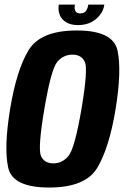

<svg xmlns="http://www.w3.org/2000/svg" viewBox="-20 -814 541 838"><path d="M194.5 4.5Q353 4.5 404.8 -82Q456.5 -168.5 484.5 -337.5Q512 -507 492.8 -594Q473.5 -681 315 -681Q156.5 -681 104.2 -594.2Q52 -507.5 24 -337.5Q-3.5 -169 15.8 -82.2Q35 4.5 194.5 4.5ZM213 -101Q173 -101 158.8 -133.5Q144.5 -166 173.5 -337.5Q203 -512 229.8 -543.8Q256.5 -575.5 296.5 -575.5Q335.5 -575.5 350.2 -544Q365 -512.5 335.5 -337.5Q306 -166 279 -133.5Q252 -101 213 -101ZM320.5 -704.5Q353.5 -704.5 377.2 -716.8Q401 -729 416.5 -749Q432 -769 435.5 -794H365.5Q363.5 -781.5 359.2 -772.8Q355 -764 347.8 -759.8Q340.5 -755.5 329.5 -755.5Q320 -755.5 314.2 -759.8Q308.5 -764 306.5 -772.5Q304.5 -781 307 -794H236.5Q233 -769 240.8 -749Q248.5 -729 268.8 -716.8Q289 -704.5 320.5 -704.5Z"/></svg>

Font: Anybody Condensed
Style: Bold Italic
Weight: 700
Width: 3
Italic angle: -10°
Version: Version 1.113;gftools[0.9.25]